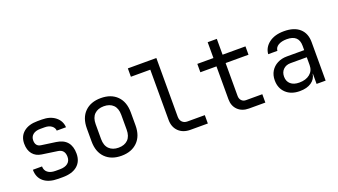

<svg xmlns="http://www.w3.org/2000/svg" viewBox="-62 -1246 3120 1771"><g transform="rotate(-20 1498.0 -360.0)"><path d="M277.3 7.8Q185.5 7.8 135 -33.7Q84.5 -75.2 84.5 -150.9H174.3Q174.3 -112.8 201.4 -91.3Q228.5 -69.8 277.3 -69.8H320.8Q370.6 -69.8 398.2 -91.8Q425.8 -113.8 425.8 -153.8Q425.8 -224.6 360.8 -233.9L209.5 -255.9Q153.3 -263.7 122.3 -302.2Q91.3 -340.8 91.3 -403.8Q91.3 -475.6 140.9 -516.8Q190.4 -558.1 277.3 -558.1H320.8Q400.9 -558.1 451.4 -518.6Q502 -479 505.9 -415H415Q413.1 -443.8 387.5 -462.9Q361.8 -481.9 320.8 -481.9H277.3Q231.4 -481.9 205.6 -460.9Q179.7 -439.9 179.7 -403.8Q179.7 -345.7 232.4 -337.9L374 -317.9Q514.2 -297.9 514.2 -153.8Q514.2 -76.7 463.6 -34.4Q413.1 7.8 320.8 7.8Z M898.4 7.8Q799.3 7.8 741 -50Q682.6 -107.9 682.6 -211.9V-337.9Q682.6 -442.9 740.7 -500.5Q798.8 -558.1 898.4 -558.1Q998 -558.1 1056.2 -500.5Q1114.3 -442.9 1114.3 -337.9V-211.9Q1114.3 -107.9 1055.7 -50Q997.1 7.8 898.4 7.8ZM898.4 -71.8Q957 -71.8 990.5 -105Q1023.9 -138.2 1023.9 -202.1V-348.1Q1023.9 -412.1 990.5 -445.1Q957 -478 898.4 -478Q840.3 -478 806.4 -445.1Q772.5 -412.1 772.5 -348.1V-202.1Q772.5 -138.2 806.4 -105Q840.3 -71.8 898.4 -71.8Z M1577.1 0Q1503.9 0 1460.9 -42.5Q1418 -85 1418 -154.8V-647.9H1227.5V-730H1507.3V-154.8Q1507.3 -120.6 1526.4 -101.3Q1545.4 -82 1577.1 -82H1747.1V0Z M2151.4 0Q2084 0 2043 -39.6Q2002 -79.1 2002 -145V-467.8H1843.8V-549.8H2002V-705.1H2091.8V-549.8H2316.4V-467.8H2091.8V-145Q2091.8 -117.2 2108.2 -99.6Q2124.5 -82 2151.4 -82H2311.5V0Z M2647.9 9.8Q2563 9.8 2512.9 -37.6Q2462.9 -85 2462.9 -162.1Q2462.9 -212.9 2485.8 -251Q2508.8 -289.1 2549.8 -310.5Q2590.8 -332 2644 -332H2813.5V-375Q2813.5 -481.9 2696.3 -481.9Q2645 -481.9 2613 -462.9Q2581.1 -443.8 2579.1 -410.2H2488.8Q2493.7 -475.1 2549.3 -517.6Q2605 -560.1 2696.3 -560.1Q2796.4 -560.1 2849.9 -512Q2903.3 -463.9 2903.3 -377.9V0H2814.5V-100.1H2812.5Q2804.7 -49.3 2761.5 -19.8Q2718.3 9.8 2647.9 9.8ZM2669.9 -65.9Q2735.4 -65.9 2774.4 -97.9Q2813.5 -129.9 2813.5 -185.1V-262.2H2653.8Q2609.9 -262.2 2582.5 -235.6Q2555.2 -209 2555.2 -165Q2555.2 -119.1 2585.4 -92.5Q2615.7 -65.9 2669.9 -65.9Z"/></g></svg>

Font: UDEV Gothic 35
Style: Regular
Weight: 400
Version: v2.1.0; ttfautohint (v1.8.4.7-5d5b-dirty) -l 6 -r 45 -G 200 